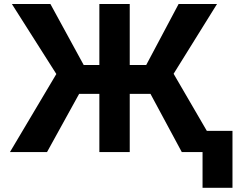

<svg xmlns="http://www.w3.org/2000/svg" viewBox="-20 -747 1162 943"><path d="M617.2 -727.3V-427.9H698.2L857.2 -727.3H1045.8L832.7 -384.6L1056.5 0H872.9L719.1 -285.9H617.2V0H468V-285.9H368.6L210.9 0H28.8L256.7 -383.5L38.4 -727.3H227.6L391 -427.9H468V-727.3ZM1121.8 -104.4V175.4H974.8V-104.4Z"/></svg>

Font: Inter Zeller
Style: Bold
Weight: 700
Designer: Rasmus Andersson; Joe Bland
Foundry: zeller
Version: Version 3.015;git-dec3a8cb1